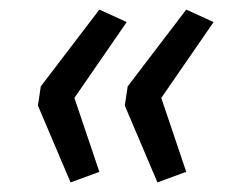

<svg xmlns="http://www.w3.org/2000/svg" viewBox="-20 -466 481 400"><path d="M127 -86 59 -246 65 -286 187 -446 244 -420 135 -262 187 -108ZM308 -86 240 -246 246 -286 368 -446 425 -420 316 -262 368 -108Z"/></svg>

Font: Nunito Sans
Style: Italic
Weight: 400
Italic angle: -9°
Designer: Vernon Adams
Foundry: Vernon Adams
Version: Version 3.006; ttfautohint (v1.8.3)